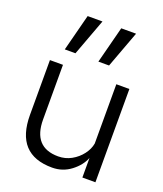

<svg xmlns="http://www.w3.org/2000/svg" viewBox="-136 -819 773 913"><g transform="rotate(20 250.5 -362.5)"><path d="M454 -472V0H388V-99Q372 -58 330.5 -26.5Q289 5 236 5Q52 5 52 -195V-472H118V-196Q118 -55 245 -55Q281 -55 311.5 -72Q342 -89 362.5 -116Q383 -143 388 -172V-472ZM271 -544 319 -730H394L325 -544ZM101 -544 149 -730H224L155 -544Z"/></g></svg>

Font: Lil Grotesk
Style: Regular
Weight: 400
Designer: Bastien Sozeau
Foundry: NBR — Bastien Sozeau
Version: Version 4.002; ttfautohint (v1.8.4.7-5d5b)